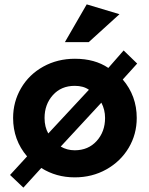

<svg xmlns="http://www.w3.org/2000/svg" viewBox="-20 -799 681 879"><path d="M461 -259Q461 -196 422.5 -153.5Q384 -111 322 -111Q287 -111 258 -128L444 -329Q461 -297 461 -259ZM184 -259Q184 -321 222 -363.5Q260 -406 322 -406Q362 -406 387 -388L201 -188Q184 -218 184 -259ZM87 60 169 -30Q237 13 322 13Q402 13 467 -23.5Q532 -60 569 -122Q606 -184 606 -259Q606 -360 542 -435L608 -508L546 -568L476 -488Q414 -530 323 -530Q243 -530 178 -494Q113 -458 76.5 -395.5Q40 -333 40 -259Q40 -158 104 -83L26 2ZM277 -606H386L527 -734L377 -779Z"/></svg>

Font: Geom
Style: Bold
Weight: 700
Version: Version 1.102